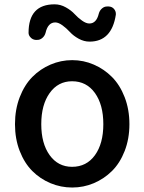

<svg xmlns="http://www.w3.org/2000/svg" viewBox="-20 -837 653 870"><path d="M47.9 -274.4Q47.9 -340.8 69.3 -396.5Q90.8 -452.1 126.5 -488.3Q162.1 -524.4 209 -544.4Q255.9 -564.5 307.1 -564.5Q358.4 -564.5 404.8 -544.4Q451.2 -524.4 487.3 -488.3Q523.4 -452.1 544.9 -396.5Q566.4 -340.8 566.4 -274.4Q566.4 -208 544.9 -152.8Q523.4 -97.7 487.3 -62Q451.2 -26.4 404.8 -6.8Q358.4 12.7 307.1 12.7Q255.9 12.7 209 -6.8Q162.1 -26.4 126.5 -62Q90.8 -97.7 69.3 -152.8Q47.9 -208 47.9 -274.4ZM306.6 -81.1Q372.1 -81.1 410.2 -133.8Q448.2 -186.5 448.2 -274.4Q448.2 -362.3 410.2 -415.5Q372.1 -468.8 306.6 -468.8Q243.2 -468.8 205.1 -415.5Q167 -362.3 167 -274.4Q167 -186.5 205.1 -133.8Q243.2 -81.1 306.6 -81.1ZM385.7 -648.4Q360.4 -648.4 336.4 -661.6Q312.5 -674.8 297.4 -691.4Q282.2 -708 263.7 -721.7Q245.1 -735.4 230.5 -735.4Q197.3 -735.4 186.5 -688.5Q182.6 -673.8 171.4 -664.6Q160.2 -655.3 146.5 -656.2H141.6Q127 -657.2 117.2 -668.9Q109.4 -677.7 109.4 -688.5Q109.4 -817.4 227.5 -817.4Q253.9 -817.4 278.3 -803.7Q302.7 -790 317.9 -773.4Q333 -756.8 351.6 -743.7Q370.1 -730.5 384.8 -730.5Q417 -730.5 427.7 -775.4Q431.6 -790 442.9 -799.3Q454.1 -808.6 467.8 -807.6H473.6Q488.3 -806.6 497.1 -795.9Q504.9 -786.1 504.9 -775.4Q504.9 -773.4 504.9 -770.5Q486.3 -648.4 385.7 -648.4Z"/></svg>

Font: Gen Jyuu GothicL Medium
Style: Regular
Weight: 500
Designer: [Source Han Sans]
Ryoko NISHIZUKA  (kana & ideographs); Paul D. Hunt (Latin, Greek & Cyrillic); Wenlong ZHANG  (bopomofo
Version: Version 1.002.20150607